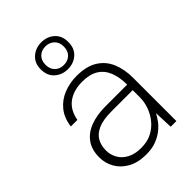

<svg xmlns="http://www.w3.org/2000/svg" viewBox="-225 -850 957 957"><g transform="rotate(-45 254.0 -371.0)"><path d="M225 12Q168 12 128.5 -10Q89 -32 69 -67.5Q49 -103 49 -144Q49 -198 74.5 -233Q100 -268 145.5 -285Q191 -302 252 -302H404Q404 -355 388.5 -393Q373 -431 340.5 -451Q308 -471 256 -471Q195 -471 155 -442Q115 -413 104 -353H58Q65 -407 93.5 -442Q122 -477 165 -494Q208 -511 256 -511Q325 -511 367.5 -484.5Q410 -458 429.5 -411.5Q449 -365 449 -306V0H409L405 -100Q397 -84 383 -64.5Q369 -45 347.5 -28Q326 -11 296.5 0.5Q267 12 225 12ZM230 -29Q274 -29 306 -45.5Q338 -62 360 -89.5Q382 -117 393 -149Q404 -181 404 -212V-263H255Q195 -263 160.5 -247.5Q126 -232 111.5 -205.5Q97 -179 97 -145Q97 -113 112.5 -86.5Q128 -60 158 -44.5Q188 -29 230 -29ZM250 -565Q210 -565 181.5 -590Q153 -615 153 -660Q153 -704 181.5 -729Q210 -754 250 -754Q291 -754 319 -729Q347 -704 347 -660Q347 -615 319 -590Q291 -565 250 -565ZM250 -594Q279 -594 297 -611.5Q315 -629 315 -660Q315 -690 296.5 -707.5Q278 -725 250 -725Q222 -725 204 -707.5Q186 -690 186 -659Q186 -629 204 -611.5Q222 -594 250 -594Z"/></g></svg>

Font: DM Sans 20pt ExtraLight
Style: Regular
Weight: 250
Version: Version 4.004;gftools[0.9.30]